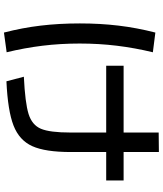

<svg xmlns="http://www.w3.org/2000/svg" viewBox="48 -814 769 904"><g transform="rotate(90 432.0 -362.5)"><path d="M604.5 -310.5V-478.5H290V-560.5H604.5V-725.6L696.3 -726.6V-560.5H830.1V-478.5H696.3V-311.5Q696.3 -191.9 668.7 -130.6Q641.1 -69.3 571.5 -42.2Q502 -15.1 363.3 -8.8L341.8 -90.8Q464.8 -96.7 517.1 -113Q569.3 -129.4 586.9 -171.4Q604.5 -213.4 604.5 -310.5ZM90.8 -354.5Q90.8 -450.7 101.1 -536.4Q111.3 -622.1 133.8 -710L226.6 -698.2Q206.1 -613.3 195.8 -528.8Q185.5 -444.3 185.5 -353.5Q185.5 -262.7 195.8 -178.5Q206.1 -94.2 226.6 -9.8L133.8 2.9Q111.3 -84 101.1 -170.2Q90.8 -256.3 90.8 -354.5Z"/></g></svg>

Font: Pretendard GOV Medium
Style: Regular
Weight: 500
Designer: Base glyphs from Inter by Rasmus Andersson; Hangeul glyphs from Noto Sans CJK(Source Han Sans) by Jang Soo-young and Kan
Foundry: Kil Hyung-jin
Version: Version 1.309